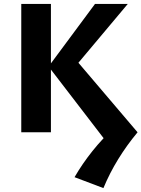

<svg xmlns="http://www.w3.org/2000/svg" viewBox="-20 -678 725 984"><path d="M510 286 362 230Q402 161 453.5 96.5Q505 32 569 -27L550 81L229 -337L467 -658H635L348 -316L355 -388L685 0Q630 66 586 137.5Q542 209 510 286ZM89 0V-658H241V0Z"/></svg>

Font: Ysabeau Infant ExtraBold
Style: Regular
Weight: 800
Designer: Christian Thalmann (Catharsis Fonts)
Version: Version 2.001;gftools[0.9.30]; featfreeze: ss01,ss02,lnum